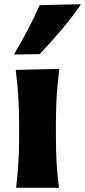

<svg xmlns="http://www.w3.org/2000/svg" viewBox="-20 -893 405 913"><path d="M56.6 0H260.3Q252.8 -59.7 249.3 -116.1Q245.9 -172.5 245.9 -242.4V-298.2Q245.9 -355.6 247.9 -400.7Q249.8 -445.8 253.4 -485.4Q257 -525.1 261.9 -565.6L54.9 -560.4Q59.7 -520.7 63.2 -481.8Q66.7 -442.9 68.8 -398.6Q71 -354.3 71 -298.2V-242.4Q71 -172.5 67.3 -116.1Q63.6 -59.7 56.6 0ZM46.7 -633.8 168.5 -635.6Q223.1 -692.9 273.3 -752.2Q323.4 -811.5 365.2 -872.9L168.6 -868.5Q142.7 -809.4 112 -751.1Q81.2 -692.9 46.7 -633.8Z"/></svg>

Font: Pinar FD VF
Style: Regular
Weight: 300
Designer: Amin Abedi
Version: Version 2.000